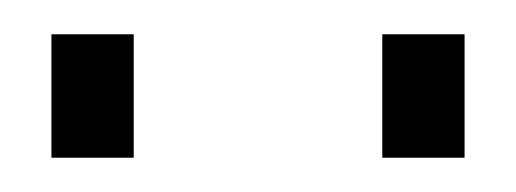

<svg xmlns="http://www.w3.org/2000/svg" viewBox="-20 -724 301 112"><path d="M203 -632V-704H251V-632ZM10 -632V-704H58V-632Z"/></svg>

Font: Cairo Play Light
Style: Regular
Weight: 300
Version: Version 3.119